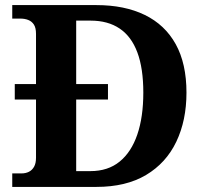

<svg xmlns="http://www.w3.org/2000/svg" viewBox="-20 -734 807 754"><path d="M28.1 0V-53H64.3Q81 -53 93.7 -59.5Q106.4 -65.9 113.9 -79.4Q121.4 -92.9 121.4 -114.6V-343.2H38V-403.8H121.4V-601.1Q121.4 -624.7 113.1 -637.5Q104.8 -650.2 90.9 -655.6Q77.1 -661 59.7 -661H28.1V-714H358.5Q469 -714 548.4 -675.4Q627.8 -636.8 670.1 -560.5Q712.3 -484.2 712.3 -370.2Q712.3 -261.2 672.4 -177.5Q632.4 -93.8 553.7 -46.9Q475 0 358.5 0ZM334.9 -62Q403.9 -62 449.7 -99.3Q495.6 -136.5 519.2 -205.6Q542.8 -274.7 542.8 -370.2Q542.8 -465.7 519.4 -528.2Q496.1 -590.7 450 -621.8Q403.9 -653 335.9 -653H279.2V-403.8H404V-343.2H279.2V-62Z"/></svg>

Font: Noto Serif Telugu
Style: Regular
Weight: 400
Designer: Jelle Bosma - Monotype Design Team
Foundry: Monotype Imaging Inc.
Version: Version 2.003